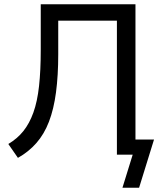

<svg xmlns="http://www.w3.org/2000/svg" viewBox="-20 -725 779 900"><path d="M554 155 602 0H528V-628H253V-471Q253 -371 242.5 -292Q232 -213 209.5 -154.5Q187 -96 150.5 -54.5Q114 -13 64 15L19 -50Q61 -75 89.5 -110.5Q118 -146 136.5 -197.5Q155 -249 163 -321.5Q171 -394 171 -491V-705H615V-71H702L632 155Z"/></svg>

Font: Nunito Sans 7pt SemiCondensed
Style: Regular
Weight: 400
Width: 4
Designer: Vernon Adams
Foundry: Vernon Adams
Version: Version 3.101;gftools[0.9.27]